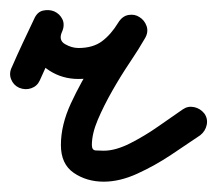

<svg xmlns="http://www.w3.org/2000/svg" viewBox="-30 -314 422 372"><path d="M7 -144Q-4 -149 -8.5 -160.5Q-13 -172 -7 -184Q3 -207 14 -230.5Q25 -254 36 -277Q42 -291 53.5 -293.5Q65 -296 75 -292Q86 -287 91 -276.5Q96 -266 90 -252Q83 -236 96 -228.5Q109 -221 122 -221Q150 -221 167.5 -234Q185 -247 199 -270Q207 -283 219 -285Q231 -287 240 -281Q250 -275 254 -263.5Q258 -252 251 -240Q239 -219 221.5 -193Q204 -167 187.5 -138Q171 -109 159.5 -82Q148 -55 148 -33Q148 -23 155.5 -22.5Q163 -22 171 -22Q194 -22 222.5 -36.5Q251 -51 278 -70Q305 -89 324 -102Q334 -109 346 -106.5Q358 -104 366 -94Q373 -84 370.5 -72Q368 -60 358 -52Q333 -35 301.5 -14Q270 7 236 22.5Q202 38 171 38Q138 38 113 21Q88 4 88 -33Q88 -72 107.5 -114Q127 -156 153 -196.5Q179 -237 199 -270Q207 -283 219 -285Q231 -287 240 -281Q250 -275 254 -263.5Q258 -252 251 -240Q228 -202 197 -181.5Q166 -161 122 -161Q91 -161 66 -177Q41 -193 31.5 -219.5Q22 -246 36 -277Q42 -290 53.5 -293Q65 -296 75 -291Q86 -287 91 -276Q96 -265 90 -252Q79 -229 68.5 -205.5Q58 -182 47 -158Q42 -147 30.5 -143Q19 -139 7 -144Z"/></svg>

Font: FRB American Cursive Guidelines Arrows
Style: Bold Italic
Weight: 700
Italic angle: -25°
Version: Version 2.0;Modular Font Editor K font №1